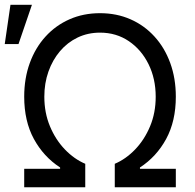

<svg xmlns="http://www.w3.org/2000/svg" viewBox="-40 -793 824 813"><path d="M62.5 0V-78.1H214.5V-83.8Q144.2 -129.6 103.3 -204.9Q62.5 -280.2 62.5 -383.5Q62.5 -461.3 86.1 -526.1Q109.7 -590.9 152.7 -638.1Q195.7 -685.4 254.4 -711.3Q313.2 -737.2 383.5 -737.2Q453.8 -737.2 512.6 -711.3Q571.4 -685.4 614.3 -638.1Q657.3 -590.9 680.9 -526.1Q704.5 -461.3 704.5 -383.5Q704.5 -280.2 663.7 -204.9Q622.9 -129.6 552.6 -83.8V-78.1H704.5V0H446V-99.4Q492.9 -119.3 532.3 -160.3Q571.7 -201.3 595.5 -258.3Q619.3 -315.3 619.3 -383.5Q619.3 -459.5 589.1 -521Q558.9 -582.4 505.7 -618.6Q452.4 -654.8 383.5 -654.8Q332 -654.8 288.7 -634.1Q245.4 -613.3 214 -576.2Q182.5 -539.1 165.1 -489.9Q147.7 -440.7 147.7 -383.5Q147.7 -315.3 171.5 -258.3Q195.3 -201.3 234.7 -160.3Q274.1 -119.3 321 -99.4V0ZM-19.9 -606.5 4.3 -772.7H95.2L38.4 -606.5Z"/></svg>

Font: InterMG
Style: Regular
Weight: 400
Designer: Rasmus Andersson
Foundry: rsms
Version: Version 3.019;December 26, 2023;FontCreator 15.0.0.2955 64-b